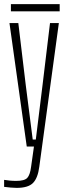

<svg xmlns="http://www.w3.org/2000/svg" viewBox="-22 -712 336 933"><path d="M108 0 24 -600H67L103 -300L137 -34H152L185 -301L221 -600H264L169 98Q162 153 138.5 177Q115 201 59 201Q48 201 30 199.5Q12 198 -2 196V162Q10 164 25 165.5Q40 167 57 167Q97 167 110.5 152.5Q124 138 129 99L143 0ZM31 -657V-692H268V-657Z"/></svg>

Font: Big Shoulders Text Thin
Style: Regular
Weight: 100
Designer: Patric King
Foundry: XO Type Co
Version: Version 1.000; ttfautohint (v1.8.2)